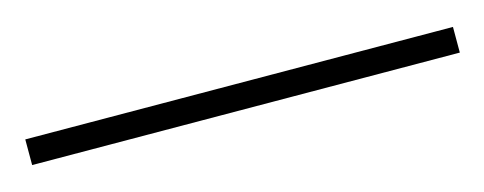

<svg xmlns="http://www.w3.org/2000/svg" viewBox="-51 -13 474 188"><g transform="rotate(-15 186.5 81.0)"><path d="M-30 67 403 69V95L-30 93Z"/></g></svg>

Font: Arima Thin
Style: Regular
Weight: 100
Designer: Joana Correia and Natanael Gama
Foundry: NDISCOVER
Version: Version 1.101;gftools[0.9.23]